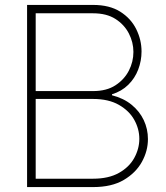

<svg xmlns="http://www.w3.org/2000/svg" viewBox="-20 -760 676 780"><path d="M358 0H98V-34H358Q421 -34 463 -57.5Q505 -81 525.5 -118.5Q546 -156 546 -196Q546 -236 525.5 -273Q505 -310 463 -334Q421 -358 358 -358H98V-390H358Q413 -390 449 -413.5Q485 -437 503.5 -473Q522 -509 522 -549Q522 -588 503.5 -624Q485 -660 449 -683Q413 -706 358 -706H98V-740H358Q425 -740 468.5 -712.5Q512 -685 533.5 -641.5Q555 -598 555 -551Q555 -513 541.5 -477.5Q528 -442 501 -415.5Q474 -389 435 -377V-373Q482 -361 514.5 -334.5Q547 -308 564 -272Q581 -236 581 -195Q581 -147 556.5 -102.5Q532 -58 483 -29Q434 0 358 0ZM125 0H90V-740H125Z"/></svg>

Font: Be Vietnam Pro Variable Thin
Style: Regular
Weight: 100
Designer: Lam Bao, Tony Le, Vietanh Nguyen
Foundry: Yellow Type Foundry
Version: Version 1.002